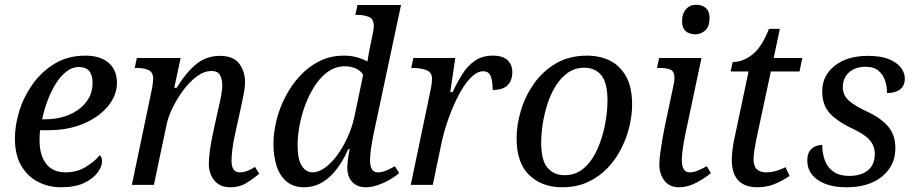

<svg xmlns="http://www.w3.org/2000/svg" viewBox="-20 -781 3869 811"><path d="M238 10Q185 10 140.5 -13Q96 -36 69.5 -81.5Q43 -127 43 -197Q43 -253 62 -313.5Q81 -374 119 -427Q157 -480 212.5 -513Q268 -546 341 -546Q404 -546 439 -515.5Q474 -485 474 -431Q474 -379 436.5 -333Q399 -287 333.5 -259Q268 -231 184 -231H149Q148 -220 147.5 -209.5Q147 -199 147 -189Q147 -125 175 -89Q203 -53 257 -53Q305 -53 342.5 -76Q380 -99 401 -125Q411 -118 411 -100Q411 -78 392.5 -52.5Q374 -27 336 -8.5Q298 10 238 10ZM168 -277Q227 -277 272.5 -296.5Q318 -316 344.5 -350.5Q371 -385 371 -431Q371 -498 313 -498Q285 -498 260 -478.5Q235 -459 215 -426.5Q195 -394 180.5 -355Q166 -316 158 -277Z M953 10Q909 10 885.5 -18.5Q862 -47 862 -90Q862 -136 881 -225L898 -303Q901 -317 906 -338Q911 -359 915 -382Q919 -405 919 -422Q919 -442 910.5 -461.5Q902 -481 873 -481Q842 -481 811 -458Q780 -435 753.5 -399Q727 -363 708.5 -324.5Q690 -286 684 -256L630 0H537L621 -402Q624 -416 625.5 -429.5Q627 -443 627 -447Q627 -477 606.5 -485.5Q586 -494 557 -494H549L558 -536H743L716 -410H726Q767 -476 809.5 -510.5Q852 -545 908 -545Q967 -545 991 -511.5Q1015 -478 1015 -434Q1015 -409 1008.5 -379.5Q1002 -350 997 -324L971 -206Q965 -178 961.5 -151Q958 -124 958 -101Q958 -53 993 -53Q1022 -53 1057 -76L1075 -47Q1051 -27 1021.5 -8.5Q992 10 953 10Z M1264 10Q1220 10 1191 -14Q1162 -38 1148.5 -79.5Q1135 -121 1135 -173Q1135 -220 1147.5 -271.5Q1160 -323 1185 -371.5Q1210 -420 1246 -459.5Q1282 -499 1329 -522.5Q1376 -546 1433 -546Q1462 -546 1487.5 -539Q1513 -532 1532 -521Q1534 -534 1537 -551.5Q1540 -569 1542 -578L1552 -626Q1555 -640 1557 -652.5Q1559 -665 1559 -671Q1559 -701 1538.5 -709.5Q1518 -718 1489 -718H1481L1490 -760H1674L1558 -215Q1556 -204 1552 -183Q1548 -162 1545.5 -140Q1543 -118 1543 -104Q1543 -53 1576 -53Q1593 -53 1611 -60.5Q1629 -68 1648 -79L1666 -50Q1652 -37 1628 -23Q1604 -9 1577 0.5Q1550 10 1525 10Q1489 10 1468 -12Q1447 -34 1447 -73Q1447 -86 1449.5 -106Q1452 -126 1457 -151H1451Q1417 -74 1370 -32Q1323 10 1264 10ZM1300 -53Q1326 -53 1353.5 -73Q1381 -93 1405.5 -127Q1430 -161 1449 -203Q1468 -245 1477 -288L1514 -465Q1503 -483 1482 -492Q1461 -501 1438 -501Q1398 -501 1366 -478.5Q1334 -456 1310 -419Q1286 -382 1269.5 -338Q1253 -294 1245 -249.5Q1237 -205 1237 -169Q1237 -107 1255 -80Q1273 -53 1300 -53Z M1799 -402Q1802 -416 1803.5 -429.5Q1805 -443 1805 -447Q1805 -477 1779.5 -485.5Q1754 -494 1725 -494H1717L1726 -536H1903L1882 -392H1892Q1911 -433 1933 -468Q1955 -503 1986 -524.5Q2017 -546 2062 -546Q2104 -546 2124 -526.5Q2144 -507 2144 -477Q2144 -442 2124.5 -421.5Q2105 -401 2061 -401Q2061 -437 2053 -458.5Q2045 -480 2021 -480Q1995 -480 1968.5 -453Q1942 -426 1918.5 -381.5Q1895 -337 1876 -284.5Q1857 -232 1846 -182L1808 0H1715Z M2354 10Q2269 10 2215.5 -41.5Q2162 -93 2162 -197Q2162 -253 2180 -313.5Q2198 -374 2235 -427Q2272 -480 2328 -513Q2384 -546 2460 -546Q2513 -546 2556 -525Q2599 -504 2624.5 -458.5Q2650 -413 2650 -339Q2650 -296 2639 -248.5Q2628 -201 2605 -155Q2582 -109 2547 -72Q2512 -35 2464 -12.5Q2416 10 2354 10ZM2365 -41Q2414 -41 2448.5 -72.5Q2483 -104 2504.5 -153.5Q2526 -203 2536 -257Q2546 -311 2546 -356Q2546 -431 2520 -463Q2494 -495 2448 -495Q2409 -495 2379 -474Q2349 -453 2327.5 -418.5Q2306 -384 2292.5 -342Q2279 -300 2272.5 -257.5Q2266 -215 2266 -179Q2266 -103 2293 -72Q2320 -41 2365 -41Z M2917 -636Q2892 -636 2876.5 -649.5Q2861 -663 2861 -691Q2861 -723 2877.5 -742Q2894 -761 2921 -761Q2945 -761 2961 -747.5Q2977 -734 2977 -706Q2977 -667 2958 -651.5Q2939 -636 2917 -636ZM2848 10Q2808 10 2786.5 -18Q2765 -46 2765 -85Q2765 -106 2769 -135Q2773 -164 2778 -193.5Q2783 -223 2787 -242L2826 -426Q2829 -441 2829 -452Q2829 -479 2812.5 -486.5Q2796 -494 2768 -494H2755L2764 -536H2943L2875 -215Q2873 -204 2869 -183Q2865 -162 2862.5 -140Q2860 -118 2860 -104Q2860 -53 2893 -53Q2910 -53 2928 -60.5Q2946 -68 2965 -79L2983 -50Q2961 -31 2923.5 -10.5Q2886 10 2848 10Z M3180 10Q3071 10 3071 -107Q3071 -125 3074 -148.5Q3077 -172 3081 -191L3142 -479H3066L3075 -519Q3118 -519 3158 -550.5Q3198 -582 3228 -659H3274L3248 -536H3369L3357 -479H3236L3175 -194Q3170 -169 3166.5 -146.5Q3163 -124 3163 -108Q3163 -79 3177 -66Q3191 -53 3216 -53Q3237 -53 3259.5 -59.5Q3282 -66 3298 -75L3315 -38Q3285 -17 3251.5 -3.5Q3218 10 3180 10Z M3555 10Q3480 10 3435 -20.5Q3390 -51 3390 -103Q3390 -130 3401 -144.5Q3412 -159 3426.5 -164Q3441 -169 3453 -169Q3453 -134 3464 -104Q3475 -74 3500.5 -56Q3526 -38 3567 -38Q3617 -38 3646 -61.5Q3675 -85 3675 -131Q3675 -166 3652 -191Q3629 -216 3574 -241Q3519 -267 3486 -301.5Q3453 -336 3453 -396Q3453 -461 3505.5 -503Q3558 -545 3646 -545Q3701 -545 3735 -531Q3769 -517 3785.5 -495Q3802 -473 3802 -450Q3802 -419 3782 -403.5Q3762 -388 3727 -388Q3727 -415 3718.5 -440.5Q3710 -466 3690.5 -482.5Q3671 -499 3637 -499Q3592 -499 3566 -475Q3540 -451 3540 -413Q3540 -379 3565 -356.5Q3590 -334 3642 -310Q3697 -285 3729.5 -249Q3762 -213 3762 -155Q3762 -82 3706.5 -36Q3651 10 3555 10Z"/></svg>

Font: NotoSerif-Italic
Style: Regular
Weight: 400
Italic angle: -12°
Designer: Monotype Design Team
Foundry: Monotype Imaging Inc.
Version: Version 2.007; ttfautohint (v1.8) -l 8 -r 50 -G 200 -x 14 -D